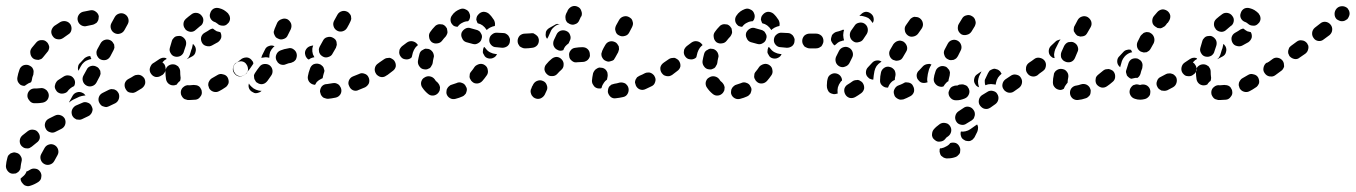

<svg xmlns="http://www.w3.org/2000/svg" viewBox="-69 -310 4596 651"><path d="M20 272Q26 270 32 266Q41 260 51 262Q61 263 67 272Q70 276 71 281Q72 286 71 290Q71 295 68 300Q65 304 61 307Q47 316 33 320Q28 322 23 321Q18 320 14 318Q10 315 7 311Q4 308 2 303Q2 301 1 299Q1 297 1 295Q5 292 8 289Q16 283 20 274Q20 273 20 272ZM-14 208Q-19 206 -24 207Q-28 208 -33 210Q-37 213 -40 216Q-43 220 -44 225Q-48 239 -49 253Q-49 263 -42 271Q-35 279 -25 279Q-20 279 -15 278Q-11 276 -7 273Q-3 269 -1 265Q1 260 1 255Q2 246 4 238Q7 228 1 219Q-4 210 -14 208ZM81 246Q90 251 100 248Q110 245 115 236L126 216Q131 207 128 197Q125 187 116 182Q107 177 97 180Q87 183 82 192L71 212Q66 221 69 231Q72 241 81 246ZM61 140Q55 131 45 130Q35 128 26 134Q16 142 7 149Q-1 156 -2 166Q-3 177 4 185Q7 188 12 191Q16 193 21 193Q26 194 31 192Q35 190 39 187Q47 181 55 174Q64 168 66 158Q67 148 61 140ZM151 93Q146 84 137 81Q127 77 117 82Q106 87 97 92Q87 97 84 107Q81 117 86 126Q90 135 100 138Q110 142 119 137Q129 132 139 127Q149 122 152 112Q155 103 151 93ZM243 70Q245 65 245 60Q244 55 242 51Q238 41 228 38Q218 34 209 39L188 48Q179 53 175 63Q172 72 176 82Q178 86 182 90Q186 93 190 95Q195 96 200 96Q205 96 209 94L230 84Q235 82 238 78Q241 75 243 70ZM333 6Q330 1 327 -2Q323 -5 318 -7Q313 -8 308 -8Q303 -7 299 -5L279 5Q269 10 266 20Q263 30 268 39Q270 43 274 47Q277 50 282 51Q287 53 292 53Q297 52 301 50L322 40Q331 35 334 25Q337 15 333 6ZM92 28Q98 19 96 9Q95 4 92 0Q90 -4 85 -7Q81 -10 76 -11Q72 -12 67 -11Q61 -10 55 -10Q53 -10 52 -10Q41 -11 33 -5Q25 2 24 12Q23 22 30 30Q36 39 46 40Q51 40 55 40Q65 40 76 38Q86 36 92 28ZM166 35 177 15Q182 6 192 3Q202 0 211 5Q214 6 217 9Q219 11 221 14Q219 14 217 14Q208 15 200 18L179 28Q171 32 165 38Q166 37 166 36Q166 36 166 35ZM136 7Q132 6 127 3Q123 0 121 -4Q118 -8 117 -13Q116 -18 118 -23Q119 -28 122 -32Q124 -36 129 -39Q137 -44 146 -50Q155 -56 165 -54Q175 -53 181 -44Q184 -40 185 -35Q186 -31 185 -26Q185 -24 184 -22Q183 -20 182 -18Q175 -15 169 -10Q163 -5 159 1Q157 3 155 4Q151 6 146 7Q141 8 136 7ZM420 -45Q417 -49 413 -52Q409 -55 404 -56Q400 -57 395 -56Q390 -56 385 -53Q376 -47 366 -42Q357 -37 354 -27Q352 -17 357 -8Q360 -3 363 0Q367 3 372 4Q377 5 382 5Q387 4 391 2Q401 -4 411 -10Q420 -16 423 -26Q425 -36 420 -45ZM224 -20Q233 -15 243 -18Q253 -21 258 -30L269 -51Q271 -55 272 -60Q272 -65 271 -70Q269 -74 266 -78Q263 -82 258 -84Q249 -89 239 -86Q229 -83 225 -74L214 -54Q209 -45 212 -35Q215 -25 224 -20ZM-6 -29Q-9 -33 -10 -38Q-11 -43 -10 -48Q-8 -60 -3 -74Q0 -83 9 -88Q19 -92 28 -89Q33 -87 37 -84Q41 -81 43 -76Q45 -72 45 -67Q45 -62 44 -57Q40 -48 39 -39Q39 -37 38 -35Q37 -33 36 -31Q27 -28 19 -22Q17 -20 15 -19Q14 -19 13 -19Q11 -19 10 -19Q5 -20 1 -22Q-3 -25 -6 -29ZM493 -73Q493 -77 492 -82Q491 -87 489 -91Q483 -100 472 -102Q462 -103 454 -98L449 -95Q445 -92 443 -88Q440 -83 439 -78Q438 -74 439 -69Q440 -64 443 -60Q449 -51 459 -49Q470 -48 478 -54L482 -56Q486 -59 489 -64Q492 -68 493 -73ZM233 -108Q237 -109 241 -110Q239 -113 238 -117Q237 -119 237 -120Q232 -120 227 -118Q222 -116 218 -113Q210 -105 203 -97Q197 -92 196 -85Q194 -77 197 -70L205 -85Q209 -93 216 -99Q223 -105 233 -108ZM259 -124Q261 -119 264 -115Q267 -111 271 -109Q281 -104 291 -107Q300 -110 305 -119L316 -140Q318 -144 319 -149Q319 -154 318 -159Q316 -163 313 -167Q310 -171 306 -173Q297 -178 287 -175Q277 -172 272 -163L261 -143Q259 -139 258 -134Q258 -129 259 -124ZM43 -112Q47 -109 52 -108Q57 -107 62 -107Q66 -108 71 -110Q75 -113 78 -117Q84 -125 91 -133Q95 -137 96 -141Q98 -146 98 -151Q97 -156 95 -160Q93 -165 89 -168Q82 -175 71 -174Q61 -174 54 -166Q46 -157 39 -148Q32 -139 34 -129Q35 -119 43 -112ZM110 -187Q116 -178 126 -177Q136 -175 145 -181Q153 -187 162 -193Q171 -198 173 -208Q175 -218 170 -227Q164 -236 154 -238Q144 -240 135 -235Q125 -229 115 -222Q107 -215 105 -205Q104 -195 110 -187ZM319 -198Q328 -193 338 -196Q348 -199 353 -208L364 -228Q369 -237 366 -247Q363 -257 354 -262Q345 -267 335 -264Q325 -261 320 -252L309 -232Q304 -223 307 -213Q310 -203 319 -198ZM195 -239Q198 -229 207 -224Q216 -219 226 -222Q236 -224 245 -226Q250 -227 254 -230Q259 -232 261 -236Q264 -240 265 -245Q266 -250 266 -255Q264 -265 255 -271Q247 -277 237 -275Q225 -273 212 -270Q202 -267 197 -258Q192 -249 195 -239Z M610 18Q617 10 615 0Q615 -5 612 -9Q610 -14 606 -17Q602 -20 597 -21Q592 -22 588 -22Q582 -21 576 -21Q573 -21 571 -21Q561 -22 553 -15Q545 -9 544 2Q544 7 545 11Q547 16 550 20Q553 24 557 26Q562 28 567 29Q571 29 576 29Q585 29 594 28Q604 27 610 18ZM706 -28Q707 -33 706 -38Q705 -43 703 -47Q698 -56 687 -58Q677 -61 669 -56Q659 -50 650 -45Q646 -43 643 -39Q640 -35 638 -30Q637 -26 637 -21Q638 -16 640 -11Q645 -2 655 1Q665 4 674 -1Q684 -6 694 -13Q698 -15 701 -19Q704 -23 706 -28ZM494 -41Q492 -53 492 -66V-67Q492 -78 499 -85Q507 -92 517 -92Q522 -92 527 -90Q531 -88 535 -85Q538 -81 540 -77Q542 -72 542 -67V-66Q542 -57 543 -50Q544 -46 543 -42Q543 -38 541 -35Q540 -34 538 -33Q533 -28 530 -23Q528 -22 526 -22Q525 -21 523 -21Q513 -19 504 -25Q496 -31 494 -41ZM772 -73Q772 -78 771 -82Q770 -87 767 -91Q762 -100 751 -102Q741 -103 733 -97H731Q723 -91 721 -80Q719 -70 725 -62Q731 -53 741 -51Q751 -50 760 -56L761 -57Q765 -59 768 -64Q771 -68 772 -73ZM484 -101Q489 -107 496 -110Q495 -111 494 -113Q488 -115 482 -114Q477 -113 472 -110Q463 -104 454 -98Q445 -92 443 -81Q442 -71 447 -63Q451 -57 457 -54Q463 -52 470 -52Q470 -59 470 -66V-67Q470 -76 473 -85Q477 -94 484 -101ZM583 -119 564 -109Q567 -112 570 -115Q575 -123 577 -132Q579 -140 582 -147Q584 -154 585 -161Q587 -160 589 -157Q590 -155 592 -153Q597 -144 594 -134Q592 -124 583 -119ZM525 -118Q535 -116 544 -121Q553 -127 555 -137Q558 -146 561 -155Q564 -165 560 -174Q555 -183 546 -187Q541 -189 536 -188Q531 -188 526 -186Q522 -184 519 -180Q515 -176 514 -172Q510 -160 507 -148Q504 -138 510 -129Q515 -120 525 -118ZM678 -201Q672 -202 666 -204Q659 -208 653 -213Q653 -213 653 -213Q650 -213 648 -212Q645 -211 643 -210Q636 -205 625 -199Q616 -194 613 -184Q611 -174 616 -165Q621 -156 631 -154Q641 -151 650 -156Q661 -162 670 -167Q678 -173 681 -182Q683 -192 678 -201ZM553 -228Q553 -223 555 -218Q557 -214 560 -210Q567 -203 578 -202Q588 -202 595 -209Q602 -215 609 -221Q618 -226 620 -237Q622 -247 616 -255Q610 -264 600 -266Q589 -268 581 -262Q570 -254 561 -246Q557 -242 555 -238Q553 -233 553 -228ZM656 -281Q647 -276 644 -266Q640 -256 645 -247Q650 -238 660 -235Q663 -234 665 -232Q667 -231 668 -230Q675 -223 686 -223Q696 -222 703 -230Q707 -233 709 -238Q711 -242 711 -247Q711 -252 709 -257Q707 -261 704 -265Q698 -271 690 -276Q683 -280 675 -282Q665 -285 656 -281Z M1088 -8Q1087 -13 1084 -17Q1082 -21 1078 -24Q1073 -27 1069 -28Q1064 -29 1059 -28Q1048 -26 1040 -25Q1029 -25 1022 -17Q1016 -9 1016 1Q1017 6 1019 11Q1021 15 1025 19Q1028 22 1033 23Q1038 25 1043 25Q1055 24 1069 21Q1079 19 1085 10Q1090 2 1088 -8ZM789 3Q780 -1 776 -9Q772 -18 775 -27Q777 -24 778 -22Q784 -15 791 -10Q799 -5 808 -3Q813 -2 818 -2Q816 0 813 2Q811 3 808 4Q803 6 798 6Q793 6 789 3ZM1181 -47Q1177 -57 1167 -60Q1157 -64 1148 -59Q1138 -55 1128 -51Q1118 -47 1114 -37Q1110 -27 1115 -18Q1119 -8 1128 -4Q1138 0 1147 -5Q1158 -9 1169 -14Q1178 -19 1182 -28Q1185 -38 1181 -47ZM975 -52Q977 -64 982 -77Q985 -87 994 -92Q1004 -96 1013 -93Q1018 -92 1022 -88Q1026 -85 1028 -81Q1030 -76 1031 -71Q1031 -66 1029 -62Q1026 -52 1025 -45Q1023 -44 1021 -43Q1012 -39 1005 -32Q1002 -27 999 -22Q998 -23 997 -23Q996 -23 995 -23Q985 -25 979 -33Q973 -42 975 -52ZM846 -88Q838 -94 827 -93Q817 -92 811 -84Q803 -74 796 -63Q793 -59 792 -54Q792 -49 793 -44Q794 -40 797 -36Q799 -31 804 -29Q808 -26 813 -25Q818 -24 822 -25Q827 -26 831 -29Q835 -32 838 -36Q844 -45 850 -53Q856 -61 855 -71Q854 -81 846 -88ZM1256 -73Q1256 -78 1255 -83Q1254 -87 1251 -92Q1248 -96 1244 -98Q1240 -101 1235 -102Q1230 -102 1225 -101Q1221 -100 1216 -97Q1215 -96 1213 -95Q1204 -89 1202 -79Q1200 -69 1206 -60Q1208 -56 1213 -53Q1217 -50 1222 -49Q1226 -48 1231 -49Q1236 -50 1240 -53Q1243 -55 1246 -57Q1250 -60 1252 -64Q1255 -68 1256 -73ZM766 -60 761 -57Q753 -51 743 -52Q732 -54 727 -63Q721 -71 722 -81Q724 -92 733 -97L751 -111Q760 -116 770 -115Q780 -113 786 -104Q788 -102 789 -100Q790 -97 790 -94Q784 -85 777 -75Q777 -75 777 -75Q776 -75 776 -74Q770 -68 766 -60ZM934 -108Q936 -112 937 -117Q938 -122 937 -127Q935 -137 926 -143Q918 -149 908 -146Q894 -144 882 -139Q872 -135 868 -125Q864 -116 868 -106Q870 -102 873 -98Q877 -94 881 -92Q886 -90 891 -90Q896 -90 900 -92Q909 -96 918 -97Q923 -99 927 -101Q931 -104 934 -108ZM984 -154Q989 -155 993 -156Q991 -151 990 -145Q989 -136 992 -126Q994 -121 997 -116Q990 -115 984 -112Q981 -110 978 -108Q973 -110 970 -115Q967 -119 966 -124Q963 -134 969 -143Q974 -151 984 -154ZM818 -117Q818 -119 819 -121L829 -141Q833 -151 843 -154Q853 -158 862 -153Q862 -153 862 -153Q862 -153 862 -153Q860 -152 858 -150Q851 -143 847 -134Q844 -125 844 -115Q844 -115 844 -114Q834 -117 825 -115Q821 -115 817 -114Q817 -116 818 -117ZM1013 -133Q1015 -128 1018 -124Q1021 -121 1026 -118Q1035 -113 1045 -117Q1055 -120 1059 -129Q1064 -138 1070 -148Q1072 -153 1073 -158Q1073 -163 1072 -168Q1071 -172 1068 -176Q1064 -180 1060 -182Q1051 -187 1041 -184Q1031 -182 1026 -172Q1020 -162 1015 -152Q1013 -148 1012 -143Q1012 -138 1013 -133ZM861 -193Q863 -188 866 -184Q869 -181 874 -179Q883 -174 893 -178Q903 -181 907 -191L917 -211Q921 -221 918 -230Q914 -240 905 -245Q895 -249 886 -245Q876 -242 871 -233L862 -212Q860 -207 859 -202Q859 -197 861 -193ZM1074 -206Q1083 -201 1093 -204Q1103 -207 1108 -216Q1115 -228 1119 -237Q1121 -241 1122 -246Q1122 -251 1121 -256Q1119 -261 1116 -264Q1113 -268 1109 -270Q1099 -275 1090 -272Q1080 -269 1075 -260Q1071 -252 1064 -240Q1059 -231 1062 -221Q1065 -211 1074 -206Z M1512 3Q1514 -2 1514 -7Q1514 -12 1511 -16Q1507 -26 1497 -29Q1488 -33 1478 -28Q1470 -25 1463 -23Q1458 -22 1454 -18Q1450 -15 1448 -11Q1445 -7 1445 -2Q1444 3 1445 8Q1448 18 1457 23Q1466 28 1476 25Q1488 22 1499 17Q1504 15 1507 11Q1511 8 1512 3ZM1417 5Q1420 1 1422 -4Q1423 -9 1423 -14Q1422 -19 1420 -23Q1417 -28 1414 -31Q1408 -35 1405 -41Q1399 -49 1389 -51Q1379 -53 1370 -47Q1366 -45 1363 -41Q1360 -36 1359 -32Q1358 -27 1359 -22Q1360 -17 1363 -13Q1371 -1 1382 8Q1390 15 1400 14Q1410 13 1417 5ZM1575 -89Q1571 -92 1566 -93Q1562 -94 1557 -93Q1552 -92 1547 -89Q1543 -87 1540 -83Q1535 -75 1529 -68Q1526 -65 1524 -60Q1523 -55 1523 -50Q1523 -45 1526 -41Q1528 -36 1532 -33Q1539 -26 1550 -27Q1560 -28 1567 -36Q1574 -44 1581 -54Q1587 -62 1585 -72Q1584 -83 1575 -89ZM1268 -104Q1265 -108 1261 -110Q1257 -113 1252 -114Q1247 -114 1242 -113Q1237 -112 1233 -109Q1223 -102 1217 -98Q1208 -92 1206 -81Q1205 -71 1210 -63Q1216 -54 1227 -52Q1237 -51 1245 -56Q1251 -61 1262 -69Q1271 -75 1273 -85Q1274 -95 1268 -104ZM1369 -75Q1374 -74 1379 -75Q1384 -77 1388 -79Q1392 -82 1394 -87Q1397 -91 1398 -96Q1399 -105 1401 -113Q1403 -118 1402 -123Q1401 -128 1399 -132Q1396 -137 1392 -140Q1388 -143 1384 -144Q1379 -145 1374 -145Q1369 -144 1365 -141Q1360 -139 1357 -135Q1354 -131 1353 -126Q1350 -115 1348 -103Q1347 -93 1353 -85Q1359 -76 1369 -75ZM1348 -157Q1348 -158 1347 -159Q1347 -159 1346 -160Q1340 -168 1330 -170Q1320 -172 1311 -166L1295 -154Q1291 -151 1288 -146Q1285 -142 1285 -137Q1284 -132 1285 -128Q1286 -123 1289 -119Q1295 -110 1305 -109Q1315 -107 1324 -113L1327 -116Q1329 -124 1331 -132Q1334 -141 1339 -148Q1343 -153 1348 -157ZM1611 -127Q1614 -127 1616 -127Q1613 -118 1604 -114Q1596 -110 1587 -112Q1582 -113 1578 -116Q1574 -119 1572 -124Q1569 -128 1568 -133Q1568 -138 1569 -143Q1570 -146 1571 -149Q1572 -150 1573 -151Q1576 -147 1579 -144Q1585 -136 1594 -132Q1602 -128 1611 -127ZM1712 -146Q1722 -146 1730 -153Q1737 -161 1737 -171Q1737 -181 1730 -189Q1722 -196 1712 -196H1711Q1701 -196 1693 -189Q1686 -181 1686 -171Q1686 -166 1688 -161Q1690 -157 1693 -153Q1697 -150 1702 -148Q1706 -146 1711 -146ZM1660 -172Q1661 -177 1659 -181Q1657 -186 1654 -190Q1651 -193 1646 -196Q1642 -198 1637 -198Q1627 -199 1617 -199Q1607 -200 1599 -193Q1591 -187 1590 -176Q1589 -166 1596 -158Q1603 -150 1613 -150Q1623 -149 1634 -148Q1644 -148 1652 -154Q1660 -161 1660 -172ZM1564 -179Q1566 -184 1565 -189Q1564 -194 1561 -198Q1559 -203 1555 -205Q1551 -208 1546 -209Q1536 -212 1528 -214Q1518 -218 1509 -213Q1500 -208 1496 -199Q1493 -189 1498 -180Q1502 -170 1512 -167Q1522 -164 1534 -161Q1544 -158 1553 -164Q1562 -169 1564 -179ZM1395 -167Q1404 -161 1414 -163Q1424 -164 1430 -172Q1436 -180 1442 -186Q1445 -190 1447 -195Q1449 -199 1448 -204Q1448 -207 1447 -210Q1447 -213 1445 -216Q1444 -217 1443 -218Q1443 -219 1442 -220Q1441 -221 1440 -222Q1437 -225 1432 -227Q1427 -228 1422 -228Q1417 -228 1413 -226Q1408 -224 1405 -220Q1397 -212 1390 -202Q1384 -194 1386 -184Q1387 -174 1395 -167ZM1551 -231Q1551 -231 1550 -232Q1549 -234 1548 -237Q1547 -240 1546 -243Q1546 -244 1546 -245Q1546 -245 1546 -246Q1547 -248 1547 -251Q1548 -254 1549 -256Q1551 -259 1553 -261Q1560 -269 1570 -270Q1580 -270 1588 -264Q1598 -255 1606 -242Q1608 -238 1609 -233Q1610 -229 1609 -224Q1609 -223 1609 -223Q1609 -222 1609 -222Q1605 -221 1601 -220Q1592 -217 1584 -211Q1583 -209 1582 -208Q1581 -209 1580 -210Q1575 -218 1567 -224Q1560 -229 1551 -231ZM1518 -238Q1518 -238 1518 -238Q1519 -240 1521 -241Q1522 -243 1523 -245Q1525 -250 1525 -255Q1525 -260 1523 -264Q1520 -274 1510 -278Q1501 -283 1491 -279Q1483 -276 1476 -271Q1468 -265 1463 -257Q1460 -253 1459 -248Q1458 -243 1459 -238Q1460 -233 1463 -229Q1466 -225 1470 -222Q1473 -221 1476 -220Q1479 -219 1482 -219Q1483 -220 1484 -221Q1490 -229 1499 -233Q1508 -238 1518 -238Z M1732 9Q1733 13 1737 17Q1740 21 1745 23Q1754 27 1763 24Q1773 20 1778 11L1784 -2Q1789 -11 1785 -21Q1782 -31 1773 -35Q1763 -40 1753 -36Q1744 -33 1739 -24L1737 -20Q1737 -19 1736 -18Q1736 -18 1735 -17L1733 -11Q1730 -6 1730 -1Q1730 4 1732 9ZM2062 -11Q2061 -16 2058 -20Q2055 -24 2051 -27Q2047 -29 2042 -30Q2037 -31 2032 -30Q2022 -27 2014 -26Q2009 -25 2004 -23Q2000 -20 1997 -17Q1994 -13 1993 -8Q1992 -3 1992 2Q1994 12 2002 19Q2010 25 2020 23Q2031 22 2044 19Q2054 17 2059 8Q2064 -1 2062 -11ZM2151 -50Q2149 -55 2145 -58Q2142 -61 2137 -63Q2132 -65 2127 -64Q2122 -64 2118 -62Q2109 -57 2099 -53Q2095 -51 2091 -48Q2088 -44 2086 -40Q2084 -35 2084 -30Q2085 -25 2087 -20Q2091 -11 2100 -7Q2110 -3 2120 -8Q2129 -12 2139 -17Q2149 -21 2152 -31Q2156 -41 2151 -50ZM1945 -18Q1942 -22 1940 -26Q1938 -31 1938 -36Q1939 -48 1942 -62Q1944 -67 1947 -71Q1950 -75 1954 -77Q1958 -80 1963 -81Q1968 -81 1973 -80Q1978 -79 1982 -76Q1986 -73 1988 -69Q1991 -65 1991 -60Q1992 -55 1991 -50Q1990 -44 1989 -40Q1983 -36 1979 -30Q1973 -22 1971 -13Q1971 -12 1970 -11Q1969 -11 1967 -10Q1964 -10 1962 -10Q1957 -10 1953 -12Q1948 -14 1945 -18ZM2216 -91Q2214 -95 2209 -98Q2205 -101 2200 -102Q2195 -102 2190 -101Q2186 -100 2182 -97H2181Q2172 -91 2170 -81Q2169 -70 2175 -62Q2178 -58 2182 -55Q2186 -53 2191 -52Q2196 -51 2201 -52Q2205 -53 2210 -56V-57Q2219 -63 2221 -73Q2222 -83 2216 -91ZM1836 -108Q1829 -116 1819 -117Q1809 -117 1801 -110Q1792 -103 1784 -93Q1777 -86 1777 -75Q1778 -65 1786 -58Q1793 -51 1804 -52Q1814 -52 1821 -60Q1827 -67 1834 -73Q1842 -80 1842 -90Q1843 -100 1836 -108ZM1924 -107Q1928 -111 1930 -116Q1932 -120 1931 -125Q1931 -136 1924 -143Q1917 -150 1906 -150Q1894 -150 1882 -148Q1871 -147 1865 -138Q1859 -130 1861 -120Q1861 -115 1864 -110Q1867 -106 1871 -103Q1875 -100 1879 -99Q1884 -98 1889 -99Q1898 -100 1907 -100Q1912 -100 1916 -102Q1921 -104 1924 -107ZM1971 -119Q1973 -114 1976 -110Q1979 -106 1984 -104Q1988 -102 1993 -101Q1998 -101 2003 -103Q2008 -104 2012 -107Q2015 -111 2017 -115Q2022 -124 2027 -133Q2029 -138 2030 -143Q2030 -148 2029 -153Q2027 -157 2024 -161Q2021 -165 2017 -167Q2007 -172 1997 -169Q1988 -166 1983 -157Q1977 -147 1973 -138Q1971 -133 1970 -128Q1970 -123 1971 -119ZM1809 -174 1818 -193Q1822 -202 1832 -206Q1842 -209 1851 -205Q1861 -201 1864 -191Q1868 -181 1863 -172L1859 -163Q1852 -158 1847 -152Q1843 -146 1841 -140Q1836 -138 1831 -138Q1826 -138 1821 -141Q1812 -145 1808 -155Q1805 -164 1809 -174ZM1758 -176Q1757 -181 1755 -185Q1752 -189 1748 -192Q1744 -195 1740 -197Q1735 -198 1730 -197Q1719 -196 1712 -196Q1707 -196 1702 -194Q1698 -192 1694 -189Q1691 -185 1689 -180Q1687 -176 1687 -171Q1687 -161 1694 -153Q1702 -146 1712 -146Q1723 -146 1736 -148Q1746 -149 1753 -157Q1759 -165 1758 -176ZM1824 -227Q1827 -228 1829 -228Q1824 -229 1820 -229Q1815 -228 1811 -225Q1803 -220 1795 -216Q1791 -214 1787 -210Q1784 -207 1782 -202Q1781 -197 1781 -192Q1781 -187 1783 -183Q1784 -182 1785 -180Q1786 -179 1786 -178Q1787 -181 1789 -183L1798 -203Q1801 -211 1808 -217Q1815 -224 1824 -227ZM2018 -205Q2019 -200 2022 -196Q2025 -192 2030 -190Q2039 -185 2049 -188Q2059 -190 2064 -199L2074 -218Q2076 -222 2077 -227Q2078 -232 2076 -237Q2075 -242 2072 -246Q2069 -249 2064 -252Q2055 -257 2045 -254Q2035 -251 2030 -242L2020 -224Q2018 -220 2017 -215Q2016 -210 2018 -205ZM1854 -270Q1855 -272 1856 -275Q1861 -284 1870 -288Q1880 -292 1890 -287Q1899 -283 1902 -273Q1906 -263 1902 -254H1901L1895 -241Q1891 -231 1881 -228Q1872 -224 1862 -229Q1858 -231 1854 -234Q1851 -238 1849 -243Q1848 -248 1848 -252Q1848 -257 1850 -262L1852 -267Q1853 -268 1853 -268Q1853 -269 1854 -270Z M2477 3Q2479 -2 2479 -7Q2479 -12 2476 -16Q2472 -26 2462 -29Q2453 -33 2443 -28Q2435 -25 2428 -23Q2423 -22 2419 -18Q2415 -15 2413 -11Q2410 -7 2410 -2Q2409 3 2410 8Q2413 18 2422 23Q2431 28 2441 25Q2453 22 2464 17Q2469 15 2472 11Q2476 8 2477 3ZM2382 5Q2385 1 2387 -4Q2388 -9 2388 -14Q2387 -19 2385 -23Q2382 -28 2379 -31Q2373 -35 2370 -41Q2364 -49 2354 -51Q2344 -53 2335 -47Q2331 -45 2328 -41Q2325 -36 2324 -32Q2323 -27 2324 -22Q2325 -17 2328 -13Q2336 -1 2347 8Q2355 15 2365 14Q2375 13 2382 5ZM2540 -89Q2536 -92 2531 -93Q2527 -94 2522 -93Q2517 -92 2512 -89Q2508 -87 2505 -83Q2500 -75 2494 -68Q2491 -65 2489 -60Q2488 -55 2488 -50Q2488 -45 2491 -41Q2493 -36 2497 -33Q2504 -26 2515 -27Q2525 -28 2532 -36Q2539 -44 2546 -54Q2552 -62 2550 -72Q2549 -83 2540 -89ZM2233 -104Q2230 -108 2226 -110Q2222 -113 2217 -114Q2212 -114 2207 -113Q2202 -112 2198 -109Q2188 -102 2182 -98Q2173 -92 2171 -81Q2170 -71 2175 -63Q2181 -54 2192 -52Q2202 -51 2210 -56Q2216 -61 2227 -69Q2236 -75 2238 -85Q2239 -95 2233 -104ZM2334 -75Q2339 -74 2344 -75Q2349 -77 2353 -79Q2357 -82 2359 -87Q2362 -91 2363 -96Q2364 -105 2366 -113Q2368 -118 2367 -123Q2366 -128 2364 -132Q2361 -137 2357 -140Q2353 -143 2349 -144Q2344 -145 2339 -145Q2334 -144 2330 -141Q2325 -139 2322 -135Q2319 -131 2318 -126Q2315 -115 2313 -103Q2312 -93 2318 -85Q2324 -76 2334 -75ZM2313 -157Q2313 -158 2312 -159Q2312 -159 2311 -160Q2305 -168 2295 -170Q2285 -172 2276 -166L2260 -154Q2256 -151 2253 -146Q2250 -142 2250 -137Q2249 -132 2250 -128Q2251 -123 2254 -119Q2260 -110 2270 -109Q2280 -107 2289 -113L2292 -116Q2294 -124 2296 -132Q2299 -141 2304 -148Q2308 -153 2313 -157ZM2576 -127Q2579 -127 2581 -127Q2578 -118 2569 -114Q2561 -110 2552 -112Q2547 -113 2543 -116Q2539 -119 2537 -124Q2534 -128 2533 -133Q2533 -138 2534 -143Q2535 -146 2536 -149Q2537 -150 2538 -151Q2541 -147 2544 -144Q2550 -136 2559 -132Q2567 -128 2576 -127ZM2677 -146Q2687 -146 2695 -153Q2702 -161 2702 -171Q2702 -181 2695 -189Q2687 -196 2677 -196H2676Q2666 -196 2658 -189Q2651 -181 2651 -171Q2651 -166 2653 -161Q2655 -157 2658 -153Q2662 -150 2667 -148Q2671 -146 2676 -146ZM2625 -172Q2626 -177 2624 -181Q2622 -186 2619 -190Q2616 -193 2611 -196Q2607 -198 2602 -198Q2592 -199 2582 -199Q2572 -200 2564 -193Q2556 -187 2555 -176Q2554 -166 2561 -158Q2568 -150 2578 -150Q2588 -149 2599 -148Q2609 -148 2617 -154Q2625 -161 2625 -172ZM2529 -179Q2531 -184 2530 -189Q2529 -194 2526 -198Q2524 -203 2520 -205Q2516 -208 2511 -209Q2501 -212 2493 -214Q2483 -218 2474 -213Q2465 -208 2461 -199Q2458 -189 2463 -180Q2467 -170 2477 -167Q2487 -164 2499 -161Q2509 -158 2518 -164Q2527 -169 2529 -179ZM2360 -167Q2369 -161 2379 -163Q2389 -164 2395 -172Q2401 -180 2407 -186Q2410 -190 2412 -195Q2414 -199 2413 -204Q2413 -207 2412 -210Q2412 -213 2410 -216Q2409 -217 2408 -218Q2408 -219 2407 -220Q2406 -221 2405 -222Q2402 -225 2397 -227Q2392 -228 2387 -228Q2382 -228 2378 -226Q2373 -224 2370 -220Q2362 -212 2355 -202Q2349 -194 2351 -184Q2352 -174 2360 -167ZM2516 -231Q2516 -231 2515 -232Q2514 -234 2513 -237Q2512 -240 2511 -243Q2511 -244 2511 -245Q2511 -245 2511 -246Q2512 -248 2512 -251Q2513 -254 2514 -256Q2516 -259 2518 -261Q2525 -269 2535 -270Q2545 -270 2553 -264Q2563 -255 2571 -242Q2573 -238 2574 -233Q2575 -229 2574 -224Q2574 -223 2574 -223Q2574 -222 2574 -222Q2570 -221 2566 -220Q2557 -217 2549 -211Q2548 -209 2547 -208Q2546 -209 2545 -210Q2540 -218 2532 -224Q2525 -229 2516 -231ZM2483 -238Q2483 -238 2483 -238Q2484 -240 2486 -241Q2487 -243 2488 -245Q2490 -250 2490 -255Q2490 -260 2488 -264Q2485 -274 2475 -278Q2466 -283 2456 -279Q2448 -276 2441 -271Q2433 -265 2428 -257Q2425 -253 2424 -248Q2423 -243 2424 -238Q2425 -233 2428 -229Q2431 -225 2435 -222Q2438 -221 2441 -220Q2444 -219 2447 -219Q2448 -220 2449 -221Q2455 -229 2464 -233Q2473 -238 2483 -238Z M3153 175Q3162 172 3172 175Q3181 179 3185 189Q3187 193 3187 198Q3187 203 3186 208Q3184 213 3180 216Q3177 220 3172 222Q3159 227 3145 227Q3142 227 3139 227Q3134 226 3130 224Q3126 221 3122 218Q3119 214 3118 209Q3116 204 3117 199Q3117 198 3117 196Q3118 195 3118 193Q3120 193 3122 193Q3132 191 3140 186Q3148 182 3153 175ZM3152 117Q3149 113 3145 110Q3141 108 3136 107Q3131 106 3126 107Q3121 108 3117 111Q3104 120 3096 130Q3093 134 3092 139Q3091 144 3091 149Q3092 154 3094 158Q3097 162 3101 165Q3109 172 3119 170Q3130 169 3136 161Q3139 156 3146 152Q3154 146 3156 136Q3158 126 3152 117ZM3245 135V136Q3240 147 3235 156Q3232 160 3229 163Q3225 166 3220 168Q3215 169 3210 168Q3205 168 3201 165Q3197 163 3193 159Q3190 155 3189 150Q3188 147 3188 143Q3188 139 3189 136Q3197 137 3205 135Q3214 133 3221 128L3238 116Q3241 114 3244 112Q3244 113 3245 114Q3246 115 3246 116Q3248 121 3247 126Q3247 131 3245 135ZM3236 82Q3237 77 3236 72Q3235 67 3232 63Q3226 54 3216 52Q3206 50 3198 56L3180 68Q3172 74 3170 84Q3168 94 3174 103Q3179 111 3190 113Q3200 115 3208 109L3226 98Q3230 95 3233 91Q3235 86 3236 82ZM3312 8Q3310 4 3305 1Q3301 -1 3296 -2Q3292 -3 3287 -2Q3282 -1 3278 2L3260 13Q3252 19 3250 29Q3248 40 3254 48Q3257 52 3261 55Q3265 58 3270 59Q3275 60 3280 59Q3284 58 3289 55L3306 43Q3314 37 3316 27Q3318 17 3312 8ZM3216 10Q3220 1 3216 -9Q3214 -13 3211 -17Q3207 -21 3202 -22Q3198 -24 3193 -24Q3188 -24 3183 -23Q3180 -21 3177 -20Q3176 -20 3175 -20Q3175 -20 3175 -20Q3174 -20 3173 -20Q3168 -20 3164 -18Q3159 -17 3155 -13Q3152 -10 3150 -5Q3148 -1 3147 4Q3147 15 3154 22Q3161 30 3172 30Q3173 30 3175 30Q3187 30 3202 24Q3212 20 3216 10ZM3027 -18Q3025 -23 3021 -26Q3017 -29 3012 -30Q3007 -31 3002 -31Q2997 -30 2993 -27Q2985 -23 2979 -21Q2969 -18 2964 -8Q2959 1 2963 11Q2964 16 2967 19Q2971 23 2975 25Q2980 28 2985 28Q2989 28 2994 27Q3005 23 3018 16Q3027 11 3030 1Q3032 -9 3027 -18ZM2856 -29Q2853 -33 2849 -35Q2845 -38 2840 -39Q2835 -39 2830 -38Q2825 -37 2821 -34Q2813 -28 2806 -24Q2797 -19 2794 -9Q2792 1 2797 10Q2802 19 2812 22Q2822 24 2831 19Q2840 14 2851 6Q2859 0 2861 -10Q2862 -20 2856 -29ZM2744 4Q2740 1 2738 -4Q2736 -8 2735 -13Q2734 -20 2735 -28Q2735 -35 2737 -42Q2739 -52 2747 -57Q2756 -63 2766 -61Q2775 -59 2780 -53Q2786 -46 2786 -37Q2783 -35 2781 -32Q2775 -24 2772 -14Q2770 -5 2771 5Q2772 6 2772 6Q2770 8 2767 8Q2765 9 2763 9Q2758 10 2753 8Q2748 7 2744 4ZM3392 -47Q3390 -51 3385 -54Q3381 -56 3376 -57Q3371 -58 3367 -57Q3362 -56 3358 -53L3340 -41Q3332 -35 3330 -25Q3328 -15 3334 -7Q3337 -2 3341 0Q3345 3 3350 4Q3355 5 3360 4Q3365 3 3369 0L3386 -12Q3394 -18 3396 -28Q3398 -38 3392 -47ZM2915 -39Q2915 -51 2918 -64Q2920 -74 2929 -80Q2938 -86 2948 -83Q2953 -82 2957 -79Q2961 -76 2964 -72Q2966 -68 2967 -63Q2968 -58 2967 -53Q2965 -46 2965 -39Q2960 -37 2956 -34Q2948 -27 2944 -18Q2943 -16 2942 -13Q2941 -13 2940 -13Q2940 -13 2939 -13Q2929 -13 2921 -21Q2914 -28 2915 -39ZM3244 -58 3254 -65 3259 -68 3251 -52Q3248 -44 3247 -35Q3247 -25 3250 -16Q3250 -15 3251 -14Q3247 -15 3243 -18Q3240 -20 3238 -24Q3232 -32 3234 -42Q3236 -53 3244 -58ZM3097 -43Q3098 -54 3103 -68Q3106 -78 3115 -83Q3124 -88 3134 -85Q3139 -84 3142 -81Q3146 -77 3149 -73Q3151 -69 3152 -64Q3152 -59 3151 -54Q3148 -44 3147 -38Q3147 -37 3147 -37Q3147 -36 3147 -35Q3143 -33 3140 -30Q3134 -24 3130 -17Q3128 -16 3125 -16Q3122 -15 3120 -16Q3110 -17 3103 -25Q3096 -33 3097 -43ZM3272 -21Q3270 -26 3270 -32Q3269 -38 3272 -43L3281 -62Q3283 -66 3286 -70Q3290 -73 3295 -75Q3299 -77 3304 -77Q3309 -76 3314 -74Q3318 -72 3322 -68Q3325 -64 3327 -60Q3320 -54 3315 -47Q3310 -39 3308 -29Q3307 -26 3307 -23Q3304 -24 3301 -24Q3291 -26 3281 -24Q3277 -23 3272 -21ZM3090 -91Q3087 -92 3084 -93Q3081 -94 3079 -93Q3074 -93 3069 -91Q3064 -89 3061 -86Q3054 -78 3047 -71Q3043 -68 3041 -63Q3039 -59 3039 -54Q3039 -49 3041 -44Q3043 -40 3047 -36Q3052 -30 3060 -29Q3068 -28 3076 -31Q3074 -38 3075 -45Q3076 -58 3081 -75Q3084 -83 3089 -91Q3090 -91 3090 -91ZM2917 -99Q2919 -100 2920 -101Q2913 -106 2904 -105Q2894 -104 2888 -97L2874 -82Q2867 -75 2867 -64Q2867 -54 2875 -47Q2878 -43 2883 -42Q2887 -40 2892 -40Q2893 -54 2896 -69Q2898 -78 2903 -86Q2909 -94 2917 -99ZM3461 -73Q3461 -77 3460 -82Q3459 -87 3457 -91Q3451 -100 3440 -102Q3430 -103 3422 -98L3420 -96Q3416 -94 3413 -89Q3411 -85 3410 -80Q3409 -75 3410 -71Q3411 -66 3414 -62Q3420 -53 3430 -51Q3440 -49 3449 -55L3450 -56Q3454 -59 3457 -63Q3460 -68 3461 -73ZM2777 -85Q2787 -80 2796 -84Q2806 -87 2811 -96Q2815 -105 2820 -114Q2825 -123 2822 -133Q2819 -143 2810 -148Q2801 -153 2791 -150Q2781 -147 2776 -138Q2771 -128 2766 -118Q2762 -109 2765 -99Q2768 -90 2777 -85ZM2959 -107Q2964 -105 2969 -104Q2974 -104 2978 -105Q2983 -106 2987 -109Q2991 -113 2993 -117Q2998 -125 3003 -134Q3009 -143 3006 -153Q3003 -163 2994 -169Q2990 -171 2985 -172Q2980 -173 2975 -171Q2971 -170 2967 -167Q2963 -164 2960 -160Q2954 -150 2949 -141Q2944 -132 2947 -122Q2950 -112 2959 -107ZM3145 -109Q3150 -106 3155 -106Q3159 -106 3164 -107Q3169 -109 3173 -112Q3176 -115 3179 -120Q3183 -129 3188 -138Q3193 -147 3190 -157Q3187 -167 3178 -172Q3169 -177 3159 -174Q3149 -171 3144 -161Q3139 -151 3134 -142Q3129 -133 3133 -123Q3136 -113 3145 -109ZM2716 -153Q2719 -157 2721 -162Q2723 -166 2723 -171Q2723 -182 2716 -189Q2708 -196 2698 -196H2677Q2672 -196 2667 -194Q2663 -192 2659 -189Q2656 -185 2654 -180Q2652 -176 2652 -171Q2652 -161 2659 -153Q2667 -146 2677 -146H2698Q2703 -146 2708 -148Q2712 -150 2716 -153ZM2752 -191Q2755 -195 2759 -198Q2763 -201 2767 -202Q2776 -204 2784 -207Q2786 -208 2788 -209Q2791 -209 2793 -209Q2792 -205 2791 -201Q2789 -191 2791 -181Q2792 -177 2793 -173Q2789 -173 2785 -171Q2775 -169 2768 -162Q2764 -159 2761 -156Q2757 -158 2754 -163Q2751 -167 2749 -172Q2748 -176 2749 -181Q2750 -186 2752 -191ZM2824 -170Q2832 -164 2842 -167Q2853 -169 2858 -177L2870 -195Q2875 -204 2873 -214Q2871 -224 2862 -230Q2854 -235 2844 -233Q2833 -231 2828 -222L2816 -205Q2811 -196 2813 -186Q2815 -176 2824 -170ZM3009 -190Q3017 -184 3027 -186Q3038 -188 3044 -196L3056 -213Q3062 -222 3060 -232Q3058 -242 3050 -248Q3046 -251 3041 -252Q3036 -253 3031 -253Q3026 -252 3022 -249Q3018 -247 3015 -242L3003 -225Q2997 -217 2999 -207Q3000 -197 3009 -190ZM3179 -210Q3180 -205 3183 -201Q3186 -197 3190 -194Q3199 -189 3209 -192Q3219 -194 3225 -203L3236 -221Q3238 -225 3239 -230Q3240 -235 3238 -240Q3237 -245 3234 -249Q3231 -253 3227 -255Q3218 -261 3208 -258Q3198 -256 3193 -247L3182 -229Q3179 -224 3179 -220Q3178 -215 3179 -210ZM2885 -263Q2892 -257 2893 -249Q2895 -240 2890 -232Q2889 -234 2887 -236Q2882 -244 2875 -249Q2867 -253 2858 -255Q2852 -257 2845 -256Q2847 -259 2850 -261Q2857 -269 2867 -270Q2877 -270 2885 -263Z M3627 11Q3629 6 3629 1Q3630 -4 3628 -8Q3625 -18 3615 -23Q3606 -27 3596 -24Q3588 -21 3581 -20Q3571 -19 3564 -11Q3558 -3 3559 7Q3560 17 3568 24Q3576 30 3586 29Q3599 28 3613 23Q3617 22 3621 18Q3625 15 3627 11ZM3821 22Q3825 19 3828 15Q3831 11 3831 6Q3832 1 3831 -4Q3829 -14 3820 -20Q3811 -25 3801 -23Q3799 -23 3798 -22Q3798 -22 3797 -22Q3794 -22 3792 -23Q3788 -24 3783 -24Q3778 -23 3773 -21Q3769 -18 3766 -14Q3763 -10 3762 -6Q3759 4 3764 13Q3769 22 3779 25Q3787 28 3797 28Q3804 28 3812 26Q3817 25 3821 22ZM3919 -48Q3916 -53 3912 -56Q3909 -59 3904 -60Q3899 -62 3894 -61Q3889 -61 3885 -59Q3876 -54 3866 -49Q3857 -45 3854 -35Q3850 -25 3855 -16Q3857 -11 3861 -8Q3865 -5 3869 -3Q3874 -2 3879 -2Q3884 -2 3889 -4Q3898 -9 3908 -14Q3917 -19 3920 -29Q3923 -39 3919 -48ZM3509 -12Q3505 -16 3503 -20Q3501 -25 3501 -30Q3501 -31 3501 -32Q3501 -43 3504 -56Q3504 -61 3507 -65Q3510 -70 3514 -72Q3518 -75 3523 -76Q3528 -77 3533 -76Q3538 -75 3542 -73Q3546 -70 3549 -66Q3552 -62 3553 -57Q3554 -52 3553 -47Q3551 -38 3551 -32Q3551 -31 3551 -31Q3551 -31 3551 -31Q3551 -30 3551 -30Q3549 -28 3547 -25Q3541 -18 3538 -9Q3535 -7 3532 -6Q3530 -6 3527 -5Q3522 -5 3517 -7Q3512 -9 3509 -12ZM3707 -67Q3704 -71 3699 -73Q3695 -75 3690 -76Q3685 -76 3680 -75Q3676 -74 3672 -71Q3663 -64 3656 -58Q3652 -55 3649 -51Q3646 -47 3646 -42Q3645 -37 3646 -32Q3647 -27 3650 -23Q3657 -15 3667 -13Q3677 -12 3685 -18Q3694 -24 3703 -32Q3711 -38 3712 -48Q3713 -59 3707 -67ZM3752 -54Q3750 -59 3749 -64Q3748 -69 3750 -73Q3753 -84 3757 -95Q3760 -105 3769 -110Q3779 -114 3789 -111Q3793 -109 3797 -106Q3801 -103 3803 -98Q3805 -94 3805 -89Q3805 -84 3804 -79Q3800 -69 3798 -60Q3797 -56 3794 -52Q3792 -49 3788 -46Q3784 -46 3781 -46Q3774 -45 3767 -43Q3767 -43 3767 -43Q3767 -43 3767 -43Q3762 -44 3759 -47Q3755 -50 3752 -54ZM3983 -91Q3981 -95 3976 -98Q3972 -101 3967 -102Q3962 -102 3958 -101Q3953 -100 3949 -97H3947Q3943 -94 3941 -90Q3938 -85 3937 -81Q3936 -76 3937 -71Q3938 -66 3941 -62Q3944 -58 3948 -55Q3952 -52 3957 -52Q3962 -51 3967 -52Q3972 -53 3976 -56L3977 -57Q3986 -62 3988 -73Q3989 -83 3983 -91ZM3477 -85Q3478 -90 3477 -95Q3476 -100 3473 -104Q3467 -112 3456 -114Q3446 -116 3438 -110Q3429 -103 3421 -98Q3412 -92 3410 -82Q3409 -71 3414 -63Q3417 -59 3421 -56Q3426 -53 3430 -52Q3435 -52 3440 -53Q3445 -54 3449 -56Q3458 -63 3467 -69Q3471 -72 3474 -76Q3476 -80 3477 -85ZM3760 -130Q3764 -132 3770 -133Q3767 -137 3766 -141Q3759 -143 3753 -141Q3746 -140 3741 -135Q3734 -127 3727 -120Q3719 -113 3719 -102Q3719 -92 3726 -85Q3727 -84 3728 -83Q3728 -83 3729 -82Q3732 -92 3735 -103Q3738 -111 3744 -118Q3751 -126 3760 -130ZM3529 -115Q3531 -110 3535 -106Q3538 -103 3543 -101Q3552 -97 3562 -100Q3572 -104 3576 -114Q3580 -123 3584 -133Q3589 -142 3585 -152Q3582 -161 3572 -166Q3568 -168 3563 -168Q3558 -168 3553 -167Q3548 -165 3545 -162Q3541 -158 3539 -154Q3534 -144 3530 -134Q3528 -129 3528 -124Q3528 -119 3529 -115ZM3519 -174Q3514 -173 3511 -170Q3504 -163 3496 -156Q3488 -149 3487 -139Q3486 -128 3493 -120Q3496 -117 3499 -115Q3503 -113 3507 -113Q3505 -119 3505 -126Q3506 -135 3509 -143Q3514 -153 3519 -163Q3522 -171 3527 -176Q3523 -176 3519 -174ZM3799 -135Q3804 -133 3809 -132Q3814 -132 3819 -133Q3823 -135 3827 -138Q3831 -142 3833 -146Q3838 -155 3843 -164Q3847 -174 3844 -183Q3841 -193 3832 -198Q3828 -201 3823 -201Q3818 -202 3813 -200Q3808 -199 3805 -195Q3801 -192 3798 -188Q3793 -178 3788 -168Q3784 -159 3787 -149Q3790 -140 3799 -135ZM3572 -204Q3574 -200 3577 -196Q3580 -192 3584 -189Q3589 -187 3594 -186Q3598 -186 3603 -187Q3608 -188 3612 -191Q3616 -195 3618 -199L3629 -218Q3634 -227 3631 -237Q3628 -246 3619 -252Q3610 -257 3600 -254Q3590 -251 3585 -242L3575 -223Q3572 -219 3572 -214Q3571 -209 3572 -204ZM3889 -273Q3880 -279 3871 -278Q3861 -276 3855 -269Q3850 -263 3843 -255Q3837 -247 3838 -236Q3839 -226 3848 -220Q3852 -217 3856 -215Q3861 -214 3866 -214Q3871 -215 3875 -218Q3880 -220 3883 -224Q3886 -228 3889 -232Q3890 -233 3891 -233Q3891 -234 3892 -235L3894 -238Q3900 -247 3899 -257Q3897 -267 3889 -273Z M4104 18Q4111 10 4109 0Q4109 -5 4106 -9Q4104 -14 4100 -17Q4096 -20 4091 -21Q4086 -22 4082 -22Q4076 -21 4070 -21Q4067 -21 4065 -21Q4055 -22 4047 -15Q4039 -9 4038 2Q4038 7 4039 11Q4041 16 4044 20Q4047 24 4051 26Q4056 28 4061 29Q4065 29 4070 29Q4079 29 4088 28Q4098 27 4104 18ZM4200 -28Q4201 -33 4200 -38Q4199 -43 4197 -47Q4192 -56 4181 -58Q4171 -61 4163 -56Q4153 -50 4144 -45Q4140 -43 4137 -39Q4134 -35 4132 -30Q4131 -26 4131 -21Q4132 -16 4134 -11Q4139 -2 4149 1Q4159 4 4168 -1Q4178 -6 4188 -13Q4192 -15 4195 -19Q4198 -23 4200 -28ZM3988 -41Q3986 -53 3986 -66V-67Q3986 -78 3993 -85Q4001 -92 4011 -92Q4016 -92 4021 -90Q4025 -88 4029 -85Q4032 -81 4034 -77Q4036 -72 4036 -67V-66Q4036 -57 4037 -50Q4038 -46 4037 -42Q4037 -38 4035 -35Q4034 -34 4032 -33Q4027 -28 4024 -23Q4022 -22 4020 -22Q4019 -21 4017 -21Q4007 -19 3998 -25Q3990 -31 3988 -41ZM4266 -73Q4266 -78 4265 -82Q4264 -87 4261 -91Q4256 -100 4245 -102Q4235 -103 4227 -97H4225Q4217 -91 4215 -80Q4213 -70 4219 -62Q4225 -53 4235 -51Q4245 -50 4254 -56L4255 -57Q4259 -59 4262 -64Q4265 -68 4266 -73ZM3978 -101Q3983 -107 3990 -110Q3989 -111 3988 -113Q3982 -115 3976 -114Q3971 -113 3966 -110Q3957 -104 3948 -98Q3939 -92 3937 -81Q3936 -71 3941 -63Q3945 -57 3951 -54Q3957 -52 3964 -52Q3964 -59 3964 -66V-67Q3964 -76 3967 -85Q3971 -94 3978 -101ZM4077 -119 4058 -109Q4061 -112 4064 -115Q4069 -123 4071 -132Q4073 -140 4076 -147Q4078 -154 4079 -161Q4081 -160 4083 -157Q4084 -155 4086 -153Q4091 -144 4088 -134Q4086 -124 4077 -119ZM4019 -118Q4029 -116 4038 -121Q4047 -127 4049 -137Q4052 -146 4055 -155Q4058 -165 4054 -174Q4049 -183 4040 -187Q4035 -189 4030 -188Q4025 -188 4020 -186Q4016 -184 4013 -180Q4009 -176 4008 -172Q4004 -160 4001 -148Q3998 -138 4004 -129Q4009 -120 4019 -118ZM4172 -201Q4166 -202 4160 -204Q4153 -208 4147 -213Q4147 -213 4147 -213Q4144 -213 4142 -212Q4139 -211 4137 -210Q4130 -205 4119 -199Q4110 -194 4107 -184Q4105 -174 4110 -165Q4115 -156 4125 -154Q4135 -151 4144 -156Q4155 -162 4164 -167Q4172 -173 4175 -182Q4177 -192 4172 -201ZM4047 -228Q4047 -223 4049 -218Q4051 -214 4054 -210Q4061 -203 4072 -202Q4082 -202 4089 -209Q4096 -215 4103 -221Q4112 -226 4114 -237Q4116 -247 4110 -255Q4104 -264 4094 -266Q4083 -268 4075 -262Q4064 -254 4055 -246Q4051 -242 4049 -238Q4047 -233 4047 -228ZM4150 -281Q4141 -276 4138 -266Q4134 -256 4139 -247Q4144 -238 4154 -235Q4157 -234 4159 -232Q4161 -231 4162 -230Q4169 -223 4180 -223Q4190 -222 4197 -230Q4201 -233 4203 -238Q4205 -242 4205 -247Q4205 -252 4203 -257Q4201 -261 4198 -265Q4192 -271 4184 -276Q4177 -280 4169 -282Q4159 -285 4150 -281Z M4285 -85Q4285 -90 4284 -95Q4283 -100 4280 -104Q4274 -112 4264 -114Q4254 -116 4246 -110L4227 -96Q4218 -90 4216 -80Q4215 -70 4221 -61Q4227 -53 4237 -51Q4247 -49 4255 -55L4274 -69Q4279 -72 4281 -76Q4284 -80 4285 -85ZM4367 -145Q4368 -150 4367 -155Q4365 -159 4363 -163Q4356 -172 4346 -173Q4336 -175 4328 -169L4309 -155Q4305 -152 4302 -148Q4300 -143 4299 -139Q4298 -134 4299 -129Q4301 -124 4303 -120Q4310 -112 4320 -110Q4330 -108 4338 -115L4357 -128Q4361 -131 4364 -136Q4366 -140 4367 -145ZM4442 -227Q4435 -235 4425 -236Q4415 -237 4407 -230Q4398 -223 4389 -216Q4381 -209 4380 -199Q4379 -189 4385 -181Q4391 -172 4402 -171Q4412 -170 4420 -177Q4430 -184 4439 -191Q4447 -198 4448 -208Q4449 -219 4442 -227ZM4507 -264Q4507 -269 4505 -274Q4503 -278 4500 -282Q4492 -289 4482 -289Q4471 -289 4464 -282L4463 -281Q4456 -273 4456 -263Q4456 -252 4463 -245Q4467 -242 4472 -240Q4476 -238 4481 -238Q4486 -238 4491 -240Q4495 -242 4499 -245L4500 -246Q4503 -250 4505 -255Q4507 -259 4507 -264Z"/></svg>

Font: FRB American Cursive Guidelines Dashed Black
Style: Bold Italic
Weight: 900
Italic angle: -25°
Version: Version 2.0;Modular Font Editor K font №1